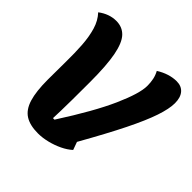

<svg xmlns="http://www.w3.org/2000/svg" viewBox="-195 -885 1075 1075"><g transform="rotate(45 342.0 -348.0)"><path d="M261 30Q197 30 159 6Q121 -18 104 -73.5Q87 -129 87 -222Q87 -296 88 -365Q89 -434 85 -494.5Q81 -555 66.5 -604.5Q52 -654 20 -688Q70 -726 126 -726Q174 -726 204.5 -694Q235 -662 249.5 -586.5Q264 -511 264 -381Q264 -295 263.5 -239.5Q263 -184 262 -149Q261 -114 260 -90H272Q395 -281 450.5 -406Q506 -531 506 -591Q506 -619 501 -642.5Q496 -666 484 -688Q514 -707 544.5 -716.5Q575 -726 604 -726Q642 -726 663 -701.5Q684 -677 684 -632Q684 -588 661 -519.5Q638 -451 586.5 -347Q535 -243 449 -91L466 -44Q442 -22 407.5 -5.5Q373 11 334.5 20.5Q296 30 261 30Z"/></g></svg>

Font: Lemonada SemiBold
Style: Regular
Weight: 600
Designer: Mohamed Gaber (Arabic), Eduardo Tunni (Latin)
Foundry: Kief Type Foundry
Version: Version 4.005; ttfautohint (v1.8.3)